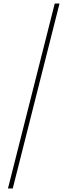

<svg xmlns="http://www.w3.org/2000/svg" viewBox="-20 -886 382 1084"><path d="M25 178H52L316 -866H289Z"/></svg>

Font: Noto Sans Malayalam UI Condensed Thin
Style: Regular
Weight: 100
Width: 3
Designer: Jelle Bosma - Monotype Design Team
Foundry: Monotype Imaging Inc.
Version: Version 2.104